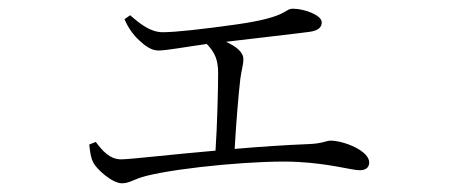

<svg xmlns="http://www.w3.org/2000/svg" viewBox="-20 -466 1040 441"><path d="M185 -134C187 -115 189 -103 194 -93C202 -77 238 -45 260 -45C278 -45 288 -55 316 -62C396 -82 582 -99 665 -94C739 -90 788 -75 806 -75C820 -75 828 -81 828 -93C828 -120 769 -143 739 -143C730 -143 720 -136 688 -135C637 -133 577 -129 519 -124C522 -179 528 -252 532 -285C534 -302 539 -317 539 -330C539 -347 521 -360 499 -370C565 -378 663 -389 692 -393C712 -396 719 -404 719 -415C719 -431 679 -446 653 -446C632 -446 644 -427 524 -410C446 -399 383 -392 354 -392C326 -392 303 -410 279 -431L266 -422C274 -402 288 -384 299 -374C313 -361 327 -350 344 -350C362 -350 405 -358 455 -365C474 -345 481 -328 481 -298C481 -265 479 -177 475 -120C371 -111 279 -100 258 -100C232 -100 215 -120 200 -140Z"/></svg>

Font: Noto Serif TC ExtraLight
Style: Regular
Weight: 200
Designer: Ryoko NISHIZUKA 西塚涼子 (kana & ideographs); Frank Grießhammer (Latin, Greek & Cyrillic); Wenlong ZHANG 张文龙 (bopomofo); San
Foundry: Adobe
Version: Version 2.001;hotconv 1.1.0;makeotfexe 2.6.0